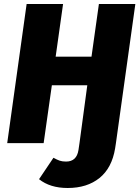

<svg xmlns="http://www.w3.org/2000/svg" viewBox="-20 -715 696 959"><path d="M16 0 113 -695H295L258 -432H437L474 -695H656L559 0H377L416 -289H239L198 0ZM175 180 247 73Q265 83 278 87.5Q291 92 310 92Q363 92 372 34L377 0H559L555 26Q539 124 477 174Q415 224 318 224Q230 224 175 180Z"/></svg>

Font: Trujillo ExtraBold
Style: Italic
Weight: 800
Italic angle: -8°
Designer: Fira Sans original fonts by bBox Type GmbH, Carrois Corporate GbR, & Edenspiekermann AG / Changes by Cristiano Sobral
Foundry: Fira Sans original fonts by bBox Type GmbH, Carrois Corporate GbR, & Edenspiekermann AG / Changes by Cristiano Sobral
Version: Version 4.301;July 28, 2020;FontCreator 13.0.0.2655 64-bit